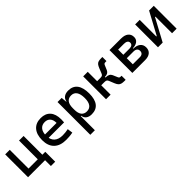

<svg xmlns="http://www.w3.org/2000/svg" viewBox="221 -1688 3075 3075"><g transform="rotate(-45 1758.0 -151.0)"><path d="M381.8 0V-517.6H485.4V0ZM98.6 0V-92.8H525.9V0ZM68.4 0V-517.6H171.9V0ZM454.1 131.8V-92.8H551.8V131.8Z M923.8 9.8Q791.5 9.8 719.5 -59.8Q647.5 -129.4 647.5 -259.8Q647.5 -386.7 708.5 -457Q769.5 -527.3 880.9 -527.3Q985.8 -527.3 1043.2 -463.9Q1100.6 -400.4 1100.6 -279.3Q1100.6 -243.7 1097.7 -212.9H734.4V-292H1006.8Q1006.8 -361.8 973.6 -399.2Q940.4 -436.5 881.8 -436.5Q815.9 -436.5 779.5 -391.6Q743.2 -346.7 743.2 -264.6Q743.2 -174.8 793.2 -127.9Q843.3 -81.1 935.5 -81.1Q967.8 -81.1 999 -84.7Q1030.3 -88.4 1062.5 -94.7L1075.2 -3.9Q1029.3 4.9 991.2 7.3Q953.1 9.8 923.8 9.8Z M1253.9 224.6V-517.6H1347.7L1357.4 -408.2V224.6ZM1504.4 9.8Q1444.8 9.8 1408.4 -17.6Q1372.1 -44.9 1367.2 -93.8H1322.3L1357.4 -241.2Q1357.4 -161.1 1388.9 -119.6Q1420.4 -78.1 1481.4 -78.1Q1543.9 -78.1 1576.2 -122.6Q1608.4 -167 1608.4 -253.9Q1608.4 -345.7 1576.2 -392.6Q1543.9 -439.5 1481.4 -439.5Q1420.4 -439.5 1388.9 -397.9Q1357.4 -356.4 1357.4 -276.4L1322.3 -423.8H1362.3Q1369.1 -472.7 1406.5 -500Q1443.8 -527.3 1504.4 -527.3Q1606.4 -527.3 1658.7 -458Q1710.9 -388.7 1710.9 -253.9Q1710.9 -124 1658.7 -57.1Q1606.4 9.8 1504.4 9.8Z M2019.5 -265.6 2012.2 -305.2Q2043.5 -305.2 2055.9 -314.7Q2068.4 -324.2 2076.7 -345.2L2110.4 -428.7Q2125.5 -466.3 2141.6 -486.1Q2157.7 -505.9 2181.6 -512.9Q2205.6 -520 2243.7 -520H2272V-427.2H2251Q2232.9 -427.2 2223.6 -422.4Q2214.4 -417.5 2207.5 -400.9L2173.3 -320.8Q2161.1 -293 2137.9 -279.3Q2114.7 -265.6 2075.2 -265.6ZM1835 0V-517.6H1938.5V0ZM1931.2 -212.4V-305.2H2074.7V-212.4ZM2248.5 2.4Q2210.4 2.4 2185.3 -4.6Q2160.2 -11.7 2142.8 -31.5Q2125.5 -51.3 2110.4 -88.9L2076.7 -172.4Q2068.4 -193.4 2055.9 -202.9Q2043.5 -212.4 2012.2 -212.4L2019.5 -252H2080.1Q2159.2 -252 2183.1 -196.8L2217.3 -116.7Q2224.1 -100.1 2233.4 -95.2Q2242.7 -90.3 2260.7 -90.3H2276.9V2.4Z M2527.3 0V-92.8H2693.4Q2729.5 -92.8 2749.5 -110.6Q2769.5 -128.4 2769.5 -161.1Q2769.5 -193.8 2747.8 -211.7Q2726.1 -229.5 2686.5 -229.5H2517.6V-264.2H2710.9Q2790.5 -264.2 2834.2 -229.5Q2877.9 -194.8 2877.9 -131.8Q2877.9 -68.8 2836.9 -34.4Q2795.9 0 2721.7 0ZM2430.7 0V-517.6H2534.2V0ZM2494.1 -243.2V-291H2716.8V-243.2ZM2517.6 -272.9V-307.6H2673.8Q2710 -307.6 2730 -323Q2750 -338.4 2750 -366.2Q2750 -394 2728.3 -409.4Q2706.5 -424.8 2667 -424.8H2527.3V-517.6H2691.4Q2771 -517.6 2814.7 -483.2Q2858.4 -448.7 2858.4 -385.7Q2858.4 -332 2817.4 -302.5Q2776.4 -272.9 2702.1 -272.9Z M3080.1 0V-141.6H3125L3327.6 -517.6H3361.8V-376H3320.3L3117.7 0ZM3011.7 0V-517.6H3115.2V0ZM3330.1 0V-517.6H3433.6V0Z"/></g></svg>

Font: Cascadia Code
Style: Regular
Weight: 400
Designer: Aaron Bell
Foundry: Saja Typeworks
Version: Version 2404.023